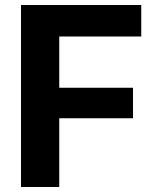

<svg xmlns="http://www.w3.org/2000/svg" viewBox="-20 -748 624 768"><path d="M64 0H217V-275H512V-397H217V-602H545V-728H64Z"/></svg>

Font: Wafeq
Style: Bold
Weight: 700
Designer: Rasmus Andersson & Azza Alameddine
Foundry: Google & TypeTogether
Version: Version 3.000;FEAKit 1.0